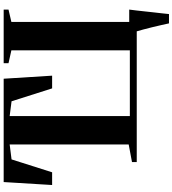

<svg xmlns="http://www.w3.org/2000/svg" viewBox="34 -818 963 1072"><g transform="rotate(-90 516.0 -281.5)"><path d="M922 180Q918 161 912.2 136Q906.5 111 900.2 85Q894 59 887.8 36.5Q881.5 14 877.5 0H147.5V-26.5L246 -45V-709.5L162.5 -699L90.5 -472.5H19.5L36 -743H613L630 -472.5H559L487 -699L404.5 -709.5V-38.5H771.5V-700L699.5 -716V-743H999V-716L930 -700V-42H999Q996.5 -23 993.8 0Q991 23 988.5 47.8Q986 72.5 983.2 96.5Q980.5 120.5 978 142Q975.5 163.5 974 180Z"/></g></svg>

Font: Merriweather 120pt
Style: Bold
Weight: 700
Designer: Eben Sorkin
Foundry: Eben Sorkin
Version: Version 2.100